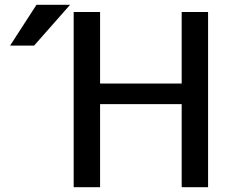

<svg xmlns="http://www.w3.org/2000/svg" viewBox="-20 -780 969 800"><path d="M397 -730V-432H737V-730H847V0H737V-346H397V0H287V-730ZM132 -760H272L122 -590H22Z"/></svg>

Font: Mplus 1p Medium
Style: Regular
Weight: 500
Version: Version 1.061